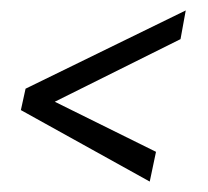

<svg xmlns="http://www.w3.org/2000/svg" viewBox="-20 -449 399 368"><path d="M336 -429 326 -374 85 -254 279 -158 267 -101 20 -238 29 -279Z"/></svg>

Font: Lobster 1.4
Style: Regular
Weight: 400
Designer: Pablo Impallari
Foundry: Pablo Impallari. www.impallari.com
Version: Version 1.4